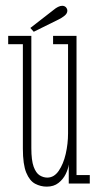

<svg xmlns="http://www.w3.org/2000/svg" viewBox="-20 -650 349 680"><path d="M145.5 11Q124 11 104.5 0.8Q85 -9.5 73 -38.5Q61 -67.5 61 -123.5V-493.5H9V-523H91V-125.5Q91 -82 99.2 -59.5Q107.5 -37 120.5 -29Q133.5 -21 147.5 -21Q171.5 -21 188 -45Q204.5 -69 212.8 -105Q221 -141 221 -177.5V-493.5H168V-523H251V-30H298V0H223.5V-67.5Q221.5 -51.5 212.5 -33.2Q203.5 -15 187 -2Q170.5 11 145.5 11ZM99.5 -537.5 87.5 -551 170.5 -615.5Q177.5 -621.5 185.5 -625.5Q193.5 -629.5 200.5 -629.5Q205.5 -629.5 209.8 -627.2Q214 -625 216.5 -620Q218.5 -616.5 218.5 -612Q218.5 -602.5 208.8 -594.5Q199 -586.5 187.5 -581Z"/></svg>

Font: Imbue Thin 10pt Thin
Style: Regular
Weight: 250
Version: Version 1.102